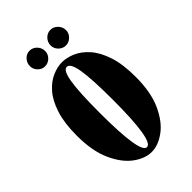

<svg xmlns="http://www.w3.org/2000/svg" viewBox="-207 -733 816 816"><g transform="rotate(-45 201.0 -325.0)"><path d="M200.5 11Q161 11 120.2 -18.8Q79.5 -48.5 51.8 -109.5Q24 -170.5 24 -263.5Q24 -339.5 40.8 -390.8Q57.5 -442 84.2 -472.2Q111 -502.5 141.8 -515.8Q172.5 -529 200.5 -529Q228 -529 259 -515.8Q290 -502.5 317 -472.2Q344 -442 361 -390.8Q378 -339.5 378 -263.5Q378 -170.5 350 -109.5Q322 -48.5 281 -18.8Q240 11 200.5 11ZM200.5 -18Q240.5 -18 240.5 -263.5Q240.5 -386 231.2 -443.2Q222 -500.5 200.5 -500.5Q180 -500.5 170.8 -443.2Q161.5 -386 161.5 -263.5Q161.5 -18 200.5 -18ZM263 -567Q244 -567 230.2 -580.8Q216.5 -594.5 216.5 -613Q216.5 -632.5 230.2 -646.8Q244 -661 263 -661Q281 -661 295 -646.8Q309 -632.5 309 -613Q309 -594.5 295 -580.8Q281 -567 263 -567ZM137 -567Q119 -567 105.5 -580.8Q92 -594.5 92 -613Q92 -632.5 105.5 -646.8Q119 -661 137 -661Q156 -661 169.8 -646.8Q183.5 -632.5 183.5 -613Q183.5 -594.5 169.8 -580.8Q156 -567 137 -567Z"/></g></svg>

Font: Imbue 50pt ExtraBold
Style: Regular
Weight: 800
Designer: Tyler Finck
Foundry: Etcetera Type Company
Version: Version 1.102; ttfautohint (v1.8.3)